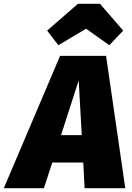

<svg xmlns="http://www.w3.org/2000/svg" viewBox="-83 -990 692 1010"><path d="M362 0 355 -135H192L148 0H-63L233 -696H475L576 0ZM238 -279H347L331 -567ZM224 -752 165 -829 327 -970H443L565 -829L492 -752L370 -839Z"/></svg>

Font: Fira Sans Black
Style: Italic
Weight: 900
Italic angle: -8°
Designer: Carrois Corporate & Edenspiekermann AG
Foundry: Carrois Corporate GbR & Edenspiekermann AG
Version: Version 4.203